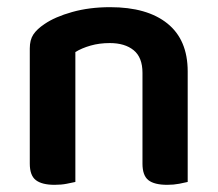

<svg xmlns="http://www.w3.org/2000/svg" viewBox="-20 -508 607 535"><path d="M377 -305Q377 -348 352.5 -368Q328 -388 286 -388Q257 -388 232.5 -381Q208 -374 190 -363V-1Q181 1 166 4Q151 7 132 7Q97 7 80 -6Q63 -19 63 -52V-373Q63 -397 73 -412Q83 -427 104 -441Q133 -461 181 -474.5Q229 -488 287 -488Q390 -488 446.5 -442.5Q503 -397 503 -309V-1Q495 1 479.5 4Q464 7 446 7Q410 7 393.5 -6Q377 -19 377 -52V-305Z"/></svg>

Font: Baloo Chettan 2 SemiBold
Style: Regular
Weight: 600
Designer: Maithili Shingre, Unnati Kotecha and Ek Type
Foundry: Ek Type
Version: Version 1.640;hotconv 1.0.111;makeotfexe 2.5.65597; ttfautoh